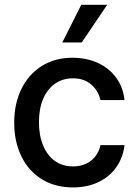

<svg xmlns="http://www.w3.org/2000/svg" viewBox="-20 -781 581 811"><path d="M40 -262.7Q40 -343.3 70.6 -405.5Q101.1 -467.8 156.7 -502.4Q212.4 -537.1 286.1 -537.1Q346.2 -537.1 394 -514.9Q441.9 -492.7 471.2 -452.1Q500.5 -411.6 505.9 -358.4H404.3Q395.5 -397.9 365.2 -424.1Q335 -450.2 288.1 -450.2Q245.1 -450.2 212.6 -427.7Q180.2 -405.3 162.4 -363.5Q144.5 -321.8 144.5 -265.6Q144.5 -208 162.4 -165.8Q180.2 -123.5 212.4 -100.8Q244.6 -78.1 288.1 -78.1Q332.5 -78.1 363.8 -101.8Q395 -125.5 404.3 -168H505.9Q500 -116.2 471.9 -75.7Q443.8 -35.2 396.5 -12.2Q349.1 10.7 288.1 10.7Q212.4 10.7 156.2 -24.2Q100.1 -59.1 70.1 -121.1Q40 -183.1 40 -262.7ZM323.2 -760.7H432.6L325.2 -601.6H243.2Z"/></svg>

Font: Pretendard JP Medium
Style: Regular
Weight: 500
Designer: Base glyphs from Inter by Rasmus Andersson; Hangeul glyphs from Noto Sans CJK(Source Han Sans) by Jang Soo-young and Kan
Foundry: Kil Hyung-jin
Version: Version 1.309